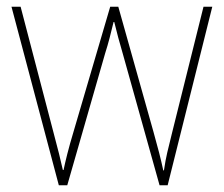

<svg xmlns="http://www.w3.org/2000/svg" viewBox="-20 -547 662 568"><path d="M343 -389 452 1H476L608 -527H582L489 -154C477 -105 471 -84 465 -43H463C456 -76 447 -111 434 -157L330 -527H306L198 -159C182 -106 174 -72 168 -44H166C159 -76 152 -103 138 -156L41 -527H14L154 1H179L291 -389C301 -420 308 -449 316 -482H318C326 -449 333 -423 343 -389Z"/></svg>

Font: Noto Sans Gujarati UI SemiCondensed Thin
Style: Regular
Weight: 100
Width: 4
Designer: Jelle Bosma - Monotype Design Team, Universal Thirst
Foundry: Monotype Imaging Inc.
Version: Version 2.106